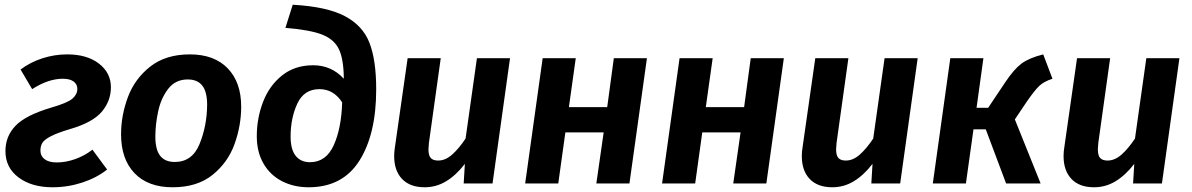

<svg xmlns="http://www.w3.org/2000/svg" viewBox="-20 -776 5040 812"><path d="M449 -407Q449 -349 410.5 -303.5Q372 -258 276 -230Q222 -214 194.5 -199.5Q167 -185 159 -171.5Q151 -158 151 -139Q151 -116 169 -102.5Q187 -89 220 -89Q259 -89 299 -103.5Q339 -118 371 -143L433 -59Q389 -24 328 -4Q267 16 202 16Q114 16 58.5 -25.5Q3 -67 3 -137Q3 -200 46 -244.5Q89 -289 197 -321Q266 -341 286.5 -359Q307 -377 307 -400Q307 -420 291 -431.5Q275 -443 246 -443Q184 -443 116 -399L67 -482Q108 -513 159.5 -529.5Q211 -546 264 -546Q348 -546 398.5 -507Q449 -468 449 -407Z M492 -208Q492 -288 521 -365.5Q550 -443 615.5 -494.5Q681 -546 783 -546Q886 -546 943 -487Q1000 -428 1000 -325Q1000 -245 972 -167Q944 -89 879 -36.5Q814 16 710 16Q606 16 549 -43.5Q492 -103 492 -208ZM856 -332Q856 -388 835.5 -414Q815 -440 774 -440Q722 -440 691.5 -400.5Q661 -361 649 -305.5Q637 -250 637 -198Q637 -143 657.5 -117Q678 -91 719 -91Q793 -91 824 -167Q855 -243 856 -332Z M1066 -200Q1066 -276 1092.5 -345Q1119 -414 1173 -457Q1227 -500 1304 -500Q1382 -500 1434 -443V-447Q1433 -527 1413 -568.5Q1393 -610 1341.5 -630Q1290 -650 1187 -658L1218 -756Q1362 -748 1438 -708Q1514 -668 1542.5 -595Q1571 -522 1571 -398Q1571 -209 1500 -96.5Q1429 16 1285 16Q1223 16 1173 -9.5Q1123 -35 1094.5 -84Q1066 -133 1066 -200ZM1427 -343Q1391 -399 1331 -399Q1266 -399 1237.5 -338Q1209 -277 1209 -198Q1209 -144 1230.5 -117Q1252 -90 1291 -90Q1359 -90 1391.5 -162Q1424 -234 1427 -343Z M1647 -116Q1647 -134 1650 -152L1704 -530H1844L1794 -172Q1792 -152 1792 -145Q1792 -118 1802 -107.5Q1812 -97 1833 -97Q1864 -97 1892.5 -122.5Q1921 -148 1949 -190L1997 -530H2137L2063 0H1941L1946 -83Q1909 -35 1867 -9.5Q1825 16 1776 16Q1714 16 1680.5 -19Q1647 -54 1647 -116Z M2533 -216H2371L2341 0H2201L2275 -530H2415L2386 -323H2548L2576 -530H2716L2642 0H2502Z M3112 -216H2950L2920 0H2780L2854 -530H2994L2965 -323H3127L3155 -530H3295L3221 0H3081Z M3371 -116Q3371 -134 3374 -152L3428 -530H3568L3518 -172Q3516 -152 3516 -145Q3516 -118 3526 -107.5Q3536 -97 3557 -97Q3588 -97 3616.5 -122.5Q3645 -148 3673 -190L3721 -530H3861L3787 0H3665L3670 -83Q3633 -35 3591 -9.5Q3549 16 3500 16Q3438 16 3404.5 -19Q3371 -54 3371 -116Z M4431 -443Q4394 -431 4374.5 -412Q4355 -393 4323 -347L4272 -271L4381 0H4235L4149 -229H4097L4065 0H3925L3999 -530H4139L4110 -320H4159L4232 -429Q4268 -483 4300 -507Q4332 -531 4392 -546Z M4478 -116Q4478 -134 4481 -152L4535 -530H4675L4625 -172Q4623 -152 4623 -145Q4623 -118 4633 -107.5Q4643 -97 4664 -97Q4695 -97 4723.5 -122.5Q4752 -148 4780 -190L4828 -530H4968L4894 0H4772L4777 -83Q4740 -35 4698 -9.5Q4656 16 4607 16Q4545 16 4511.5 -19Q4478 -54 4478 -116Z"/></svg>

Font: Fira Sans SemiBold
Style: Italic
Weight: 600
Italic angle: -8°
Designer: bBox Type GmbH & Carrois Corporate GbR & Edenspiekermann AG
Foundry: bBox Type GmbH & Carrois Corporate GbR & Edenspiekermann AG
Version: Version 4.301